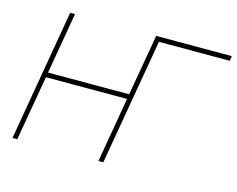

<svg xmlns="http://www.w3.org/2000/svg" viewBox="-99 -858 1238 1005"><g transform="rotate(15 520.0 -355.5)"><path d="M133.3 -378.9H572.8L630.4 -710.9H1040L1036.6 -684.6H652.3L534.2 0H507.8L568.4 -352.5H128.9L67.9 0H42L164.1 -710.9H190.4Z"/></g></svg>

Font: Roboto Thin
Style: Italic
Weight: 250
Italic angle: -12°
Designer: Google
Version: Version 2.134; 2016